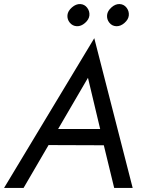

<svg xmlns="http://www.w3.org/2000/svg" viewBox="-45 -925 705 945"><path d="M482 -851Q484 -871 503.5 -888.5Q523 -906 544 -905Q565 -904 578 -887Q591 -870 589 -849Q587 -829 567.5 -812Q548 -795 527 -796Q506 -797 493 -813.5Q480 -830 482 -851ZM287 -851Q289 -871 309 -888.5Q329 -906 350 -905Q371 -904 384 -887Q397 -870 395 -849Q393 -829 373.5 -812Q354 -795 333 -796Q312 -797 298.5 -813.5Q285 -830 287 -851ZM517 0 466 -210 194 -211 71 0H-25L419 -737L608 0ZM388 -542 241 -290H448Z"/></svg>

Font: Von Book
Style: Italic
Weight: 400
Version: Version 4.000; ttfautohint (v1.8.4.7-5d5b)